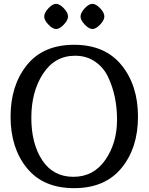

<svg xmlns="http://www.w3.org/2000/svg" viewBox="-20 -965 773 999"><path d="M544 -561Q521 -612 476 -643.5Q431 -675 371 -675Q265 -675 204 -581.5Q143 -488 143 -352.5Q143 -217 200 -131Q257 -45 362 -45Q467 -45 528 -133Q589 -221 589 -342.5Q589 -464 544 -561ZM120 -90.5Q35 -195 35 -358Q35 -521 120 -626.5Q205 -732 365.5 -732Q526 -732 612 -626.5Q698 -521 698 -358Q698 -195 612 -90.5Q526 14 365.5 14Q205 14 120 -90.5ZM232 -837Q210 -860 210 -879Q210 -898 231.5 -921.5Q253 -945 271.5 -945Q290 -945 312 -922Q334 -899 334 -879.5Q334 -860 312 -837Q290 -814 272 -814Q254 -814 232 -837ZM421 -837Q399 -860 399 -879Q399 -898 420.5 -921.5Q442 -945 460.5 -945Q479 -945 501 -922Q523 -899 523 -879.5Q523 -860 501 -837Q479 -814 461 -814Q443 -814 421 -837Z"/></svg>

Font: Gabriela
Style: Regular
Weight: 400
Designer: Eduardo Rodriguez Tunni
Foundry: Eduardo Rodriguez Tunni
Version: Version 1.003